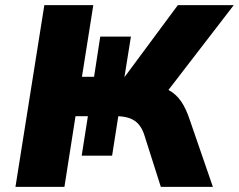

<svg xmlns="http://www.w3.org/2000/svg" viewBox="-20 -725 927 745"><path d="M40 0 152 -705H342L298 -427H345L369 -583H488L463 -427H464L670 -705H887L619 -357L567 -396Q608 -390 635.5 -375Q663 -360 682.5 -332Q702 -304 717 -258L806 0H604L541 -198Q529 -238 503 -256Q477 -274 432 -274H415L441 -287L415 -121H297L321 -274H273L230 0Z"/></svg>

Font: Nunito Sans 8pt Black
Style: Italic
Weight: 900
Italic angle: -9°
Version: Version 3.101;gftools[0.9.27]